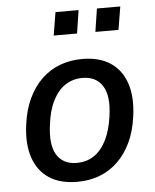

<svg xmlns="http://www.w3.org/2000/svg" viewBox="-52 -750 648 803"><g transform="rotate(-5 272.0 -348.5)"><path d="M240 9Q169 9 122.5 -21.5Q76 -52 56.5 -110Q37 -168 48 -248Q56 -309 78 -356Q100 -403 133.5 -435.5Q167 -468 210.5 -484.5Q254 -501 305 -501Q376 -501 422.5 -470.5Q469 -440 488.5 -382.5Q508 -325 497 -244Q489 -183 467 -136Q445 -89 411.5 -56.5Q378 -24 335 -7.5Q292 9 240 9ZM245 -70Q287 -70 318 -91Q349 -112 369.5 -153Q390 -194 398 -253Q410 -338 383 -380Q356 -422 299 -422Q259 -422 227.5 -401.5Q196 -381 175 -340Q154 -299 147 -240Q135 -155 161.5 -112.5Q188 -70 245 -70ZM370 -609 385 -706H483L467 -609ZM195 -609 211 -706H308L293 -609Z"/></g></svg>

Font: Nunito Sans 10pt SemiCondensed SemiBold
Style: Italic
Weight: 600
Width: 4
Italic angle: -9°
Designer: Vernon Adams
Foundry: Vernon Adams
Version: Version 3.101;gftools[0.9.27]